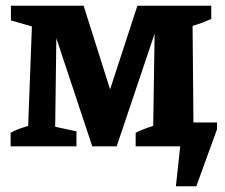

<svg xmlns="http://www.w3.org/2000/svg" viewBox="-20 -509 784 668"><path d="M592 139 607 0H452V-47Q466 -54 480 -59.5Q494 -65 513 -71L518 -392L386 0H301L176 -376L172 -68L246 -52V0H17V-47Q31 -55 46 -60.5Q61 -66 78 -71L91 -417L18 -438V-489H271L363 -198L458 -489H715V-443Q698 -436 684.5 -430.5Q671 -425 650 -419L653 -83H735V-59L663 139Z"/></svg>

Font: Piazzolla
Style: Bold
Weight: 700
Designer: Juan Pablo del Peral
Foundry: Huerta Tipografica
Version: Version 1.330